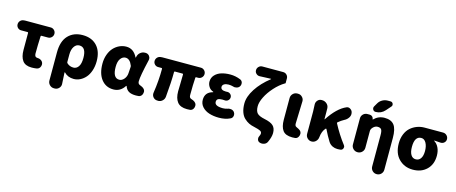

<svg xmlns="http://www.w3.org/2000/svg" viewBox="-52 -1578 6079 2562"><g transform="rotate(15 2987.0 -296.5)"><path d="M359.4 13.7Q271.5 13.7 233.4 -38.6Q195.3 -90.8 195.3 -186.5V-419.9Q195.3 -429.7 185.5 -429.7H95.7Q68.4 -429.7 49.3 -449.2Q30.3 -468.8 30.3 -496.1Q30.3 -524.4 49.3 -544.9Q68.4 -565.4 95.7 -567.4L115.2 -569.3H468.8Q497.1 -569.3 517.6 -548.8Q538.1 -528.3 538.1 -499.5Q538.1 -470.7 517.6 -450.2Q497.1 -429.7 468.8 -429.7H378.9Q369.1 -429.7 368.2 -419.9Q362.3 -292 362.3 -179.7Q362.3 -130.9 404.3 -129.9Q432.6 -129.9 455.1 -114.3Q477.5 -98.6 482.4 -72.3Q483.4 -65.4 483.4 -58.6Q483.4 -38.1 471.7 -19.5Q456.1 3.9 427.7 8.8Q393.6 13.7 359.4 13.7Z M719.7 204.1Q684.6 204.1 659.7 179.2Q634.8 154.3 634.8 119.1V-268.6Q634.8 -423.8 709.5 -502.4Q784.2 -581.1 909.2 -581.1Q1034.2 -581.1 1106 -504.9Q1177.7 -428.7 1177.7 -292Q1177.7 -220.7 1157.7 -161.6Q1137.7 -102.5 1104.5 -64.5Q1071.3 -26.4 1028.8 -5.4Q986.3 15.6 941.4 15.6Q858.4 15.6 807.6 -39.1Q806.6 -40 804.2 -39.6Q801.8 -39.1 801.8 -36.1Q810.5 109.4 810.5 124Q810.5 155.3 788.1 178.7Q763.7 204.1 729.5 204.1ZM898.4 -129.9Q940.4 -129.9 967.8 -168.9Q995.1 -208 995.1 -289.1Q995.1 -436.5 902.3 -436.5Q857.4 -436.5 829.6 -394.5Q801.8 -352.5 801.8 -285.2V-181.6Q801.8 -171.9 808.6 -165Q845.7 -129.9 898.4 -129.9Z M1488.3 13.7Q1383.8 13.7 1321.8 -65.4Q1259.8 -144.5 1259.8 -282.2Q1259.8 -350.6 1280.8 -408.2Q1301.8 -465.8 1336.4 -503.4Q1371.1 -541 1416.5 -562Q1461.9 -583 1511.7 -583Q1612.3 -583 1665 -475.6Q1666 -473.6 1668 -473.6Q1669.9 -473.6 1669.9 -475.6L1671.9 -485.4Q1678.7 -521.5 1707 -545.4Q1735.4 -569.3 1772.5 -569.3H1778.3Q1811.5 -569.3 1832 -543.9Q1846.7 -524.4 1846.7 -502.9Q1846.7 -495.1 1844.7 -486.3Q1789.1 -251 1789.1 -180.7Q1789.1 -144.5 1815.4 -134.8Q1836.9 -126 1849.6 -119.6Q1862.3 -113.3 1875.5 -100.6Q1888.7 -87.9 1891.6 -71.3Q1892.6 -64.5 1892.6 -57.6Q1892.6 -45.9 1888.7 -34.2Q1883.8 -15.6 1870.1 -2.9Q1856.4 9.8 1837.9 11.7Q1820.3 13.7 1799.8 13.7Q1738.3 13.7 1702.1 -6.8Q1666 -27.3 1649.4 -75.2Q1648.4 -78.1 1646 -78.1Q1643.6 -78.1 1642.6 -76.2Q1585.9 13.7 1488.3 13.7ZM1531.2 -131.8Q1567.4 -131.8 1596.7 -166Q1626 -200.2 1628.9 -248L1634.8 -335Q1635.7 -345.7 1631.8 -354.5Q1598.6 -438.5 1539.1 -438.5Q1499 -438.5 1470.2 -399.9Q1441.4 -361.3 1441.4 -285.2Q1441.4 -131.8 1531.2 -131.8Z M2505.9 13.7Q2413.1 13.7 2372.1 -38.6Q2331.1 -90.8 2331.1 -186.5Q2331.1 -201.2 2333.5 -286.6Q2335.9 -372.1 2335.9 -419.9Q2335.9 -429.7 2326.2 -429.7H2221.7Q2211.9 -429.7 2211.9 -419.9Q2211.9 -282.2 2192.4 -74.2Q2189.5 -39.1 2162.1 -15.6Q2137.7 5.9 2105.5 5.9Q2102.5 5.9 2099.6 4.9H2089.8Q2056.6 2.9 2035.2 -23.4Q2018.6 -44.9 2018.6 -71.3Q2018.6 -77.1 2019.5 -84Q2045.9 -254.9 2045.9 -419.9Q2045.9 -429.7 2036.1 -429.7H1989.3Q1961.9 -429.7 1942.4 -449.2Q1922.9 -468.8 1922.9 -496.1Q1922.9 -524.4 1941.9 -544.9Q1960.9 -565.4 1989.3 -567.4L2009.8 -569.3H2543Q2571.3 -569.3 2591.8 -548.8Q2612.3 -528.3 2612.3 -499.5Q2612.3 -470.7 2591.8 -450.2Q2571.3 -429.7 2543 -429.7H2515.6Q2505.9 -429.7 2505.9 -419.9Q2499 -324.2 2499 -179.7Q2499 -140.6 2526.4 -132.8Q2594.7 -112.3 2601.6 -69.3Q2602.5 -62.5 2602.5 -55.7Q2602.5 -34.2 2590.8 -15.6Q2576.2 7.8 2548.8 11.7Q2527.3 13.7 2505.9 13.7Z M2946.3 13.7Q2871.1 13.7 2811.5 -5.4Q2752 -24.4 2714.8 -65.4Q2677.7 -106.4 2677.7 -163.1Q2677.7 -267.6 2784.2 -294.9Q2787.1 -295.9 2787.1 -298.3Q2787.1 -300.8 2784.2 -301.8Q2744.1 -315.4 2722.7 -349.1Q2701.2 -382.8 2701.2 -418.9Q2701.2 -473.6 2736.3 -511.7Q2771.5 -549.8 2826.2 -566.4Q2880.9 -583 2948.2 -583Q3019.5 -583 3088.9 -554.7Q3113.3 -544.9 3121.1 -518.6Q3123 -508.8 3123 -500Q3123 -483.4 3114.3 -467.8Q3101.6 -445.3 3074.2 -437.5Q3061.5 -433.6 3048.8 -433.6Q3035.2 -433.6 3022.5 -438.5Q2991.2 -447.3 2959 -447.3Q2920.9 -447.3 2897.9 -432.6Q2875 -418 2875 -393.6Q2875 -347.7 2948.2 -347.7Q2957 -347.7 2966.8 -348.6Q2968.8 -348.6 2969.7 -348.6Q2993.2 -348.6 3010.7 -332Q3029.3 -315.4 3029.3 -290Q3029.3 -264.6 3010.7 -247.1Q2993.2 -230.5 2970.7 -230.5Q2968.8 -230.5 2966.8 -230.5Q2946.3 -232.4 2930.7 -232.4Q2888.7 -232.4 2870.1 -220.2Q2851.6 -208 2851.6 -180.7Q2851.6 -122.1 2964.8 -122.1Q2996.1 -122.1 3029.3 -132.8Q3044.9 -138.7 3060.5 -138.7Q3071.3 -138.7 3082 -136.7Q3109.4 -129.9 3123 -108.4Q3133.8 -91.8 3133.8 -72.3Q3133.8 -65.4 3131.8 -57.6Q3126 -30.3 3100.6 -18.6Q3034.2 13.7 2946.3 13.7Z M3665 152.3Q3652.3 181.6 3622.1 192.4Q3605.5 198.2 3589.8 198.2Q3575.2 198.2 3560.5 193.4Q3535.2 185.5 3527.3 160.2Q3524.4 150.4 3524.4 140.6Q3524.4 126 3532.2 111.3Q3543.9 89.8 3543.9 72.3Q3543.9 49.8 3522.5 37.6Q3501 25.4 3436.5 10.7Q3392.6 2 3358.9 -14.6Q3325.2 -31.2 3293.5 -61Q3261.7 -90.8 3244.1 -141.1Q3226.6 -191.4 3226.6 -258.8Q3226.6 -353.5 3296.4 -461.4Q3366.2 -569.3 3486.3 -663.1Q3487.3 -664.1 3486.8 -666Q3486.3 -668 3484.4 -668Q3467.8 -667 3414.6 -665.5Q3361.3 -664.1 3331.1 -662.1Q3329.1 -662.1 3327.1 -662.1Q3301.8 -662.1 3282.2 -680.7Q3261.7 -699.2 3261.7 -727.5Q3261.7 -755.9 3282.2 -776.4Q3302.7 -796.9 3331.1 -796.9H3619.1Q3648.4 -796.9 3668.5 -776.4Q3688.5 -755.9 3688.5 -727.5V-663.1Q3688.5 -658.2 3683.6 -658.2Q3682.6 -658.2 3681.6 -657.2Q3609.4 -614.3 3544.9 -542.5Q3480.5 -470.7 3444.3 -397.5Q3408.2 -324.2 3408.2 -269.5Q3408.2 -203.1 3436 -173.3Q3463.9 -143.6 3540 -127.9Q3627 -110.4 3663.1 -76.2Q3699.2 -42 3699.2 24.4Q3699.2 78.1 3665 152.3Z M3960 13.7Q3866.2 13.7 3828.6 -37.1Q3791 -87.9 3791 -184.6V-484.4Q3791 -519.5 3815.9 -544.4Q3840.8 -569.3 3876 -569.3H3885.7Q3920.9 -569.3 3944.3 -543.9Q3967.8 -520.5 3967.8 -488.3L3958 -177.7Q3958 -144.5 3976.6 -135.7Q3979.5 -133.8 3992.7 -127.4Q4005.9 -121.1 4009.8 -119.1Q4013.7 -117.2 4023.4 -110.8Q4033.2 -104.5 4037.6 -99.6Q4042 -94.7 4046.4 -87.4Q4050.8 -80.1 4052.7 -71.3Q4053.7 -64.5 4053.7 -57.6Q4053.7 -35.2 4042 -16.6Q4027.3 8.8 3999 11.7Q3981.4 13.7 3960 13.7Z M4653.3 -65.4Q4663.1 -52.7 4663.1 -39.1Q4663.1 -30.3 4659.2 -20.5Q4648.4 3.9 4623 5.9L4590.8 7.8Q4585.9 7.8 4580.1 7.8Q4545.9 7.8 4514.6 -6.8Q4478.5 -24.4 4458 -56.6Q4415 -125 4373 -211.9Q4371.1 -215.8 4367.7 -216.3Q4364.3 -216.8 4361.3 -213.9Q4317.4 -166 4309.6 -83Q4306.6 -48.8 4282.2 -24.4Q4257.8 0 4223.6 0Q4189.5 0 4165 -24.4Q4140.6 -48.8 4140.6 -84V-391.6Q4140.6 -438.5 4136.7 -484.4Q4136.7 -488.3 4136.7 -492.2Q4136.7 -521.5 4156.2 -543.9Q4177.7 -569.3 4210.9 -569.3H4217.8Q4254.9 -569.3 4282.7 -544.9Q4310.5 -520.5 4312.5 -484.4Q4313.5 -460 4313.5 -426.8V-333Q4313.5 -331.1 4315.4 -331.1Q4317.4 -331.1 4318.4 -333Q4434.6 -509.8 4556.6 -561.5Q4568.4 -566.4 4579.1 -566.4Q4596.7 -566.4 4613.3 -553.7Q4640.6 -534.2 4642.6 -500Q4643.6 -496.1 4643.6 -492.2Q4643.6 -461.9 4625 -436.5Q4604.5 -407.2 4570.3 -390.6Q4533.2 -371.1 4492.2 -336.9Q4484.4 -331.1 4489.3 -322.3Q4561.5 -184.6 4653.3 -65.4Z M4937.5 -716.8Q4957 -751 4991.7 -770.5Q5026.4 -790 5065.4 -790H5103.5Q5127.9 -790 5138.7 -767.6Q5142.6 -758.8 5142.6 -751Q5142.6 -737.3 5132.8 -726.6L5074.2 -660.2Q5023.4 -602.5 4947.3 -602.5Q4921.9 -602.5 4909.2 -624Q4903.3 -635.7 4903.3 -646.5Q4903.3 -657.2 4909.2 -668ZM5085 -557.6Q5176.8 -557.6 5218.3 -503.9Q5259.8 -450.2 5259.8 -326.2V112.3Q5259.8 147.5 5235.4 171.9Q5210.9 196.3 5175.8 196.3Q5140.6 196.3 5116.2 171.9Q5091.8 147.5 5091.8 112.3V-321.3Q5091.8 -377.9 5077.6 -397.9Q5063.5 -418 5025.4 -418Q4994.1 -418 4966.8 -391.6Q4939.5 -365.2 4939.5 -336.9V-105.5Q4939.5 -70.3 4914.6 -45.4Q4889.6 -20.5 4854.5 -20.5H4852.5Q4817.4 -20.5 4792.5 -45.4Q4767.6 -70.3 4767.6 -105.5V-464.8Q4767.6 -499 4791.5 -522.9Q4815.4 -546.9 4849.6 -546.9H4882.8Q4903.3 -546.9 4918.5 -532.2Q4933.6 -517.6 4934.6 -497.1Q4934.6 -496.1 4936 -495.1Q4937.5 -494.1 4938.5 -495.1Q5000 -557.6 5085 -557.6Z M5625 13.7Q5507.8 13.7 5431.2 -63.5Q5354.5 -140.6 5354.5 -278.3Q5354.5 -348.6 5377.9 -405.8Q5401.4 -462.9 5440.9 -497.6Q5480.5 -532.2 5529.8 -550.8Q5579.1 -569.3 5633.8 -569.3H5888.7Q5918.9 -569.3 5940.4 -547.9Q5961.9 -526.4 5961.9 -496.1Q5961.9 -466.8 5939.5 -447.3Q5920.9 -430.7 5895.5 -430.7Q5892.6 -430.7 5888.7 -430.7Q5847.7 -434.6 5803.7 -436.5Q5801.8 -436.5 5801.8 -434.1Q5801.8 -431.6 5803.7 -430.7Q5843.8 -406.2 5866.2 -358.9Q5888.7 -311.5 5888.7 -249Q5888.7 -128.9 5815.4 -57.6Q5742.2 13.7 5625 13.7ZM5627.9 -129.9Q5670.9 -129.9 5695.3 -166Q5719.7 -202.1 5719.7 -267.6Q5719.7 -335.9 5694.8 -380.4Q5669.9 -424.8 5627.9 -424.8Q5536.1 -424.8 5536.1 -278.3Q5536.1 -207 5560.1 -168.5Q5584 -129.9 5627.9 -129.9Z"/></g></svg>

Font: Gen Jyuu GothicX Heavy
Style: Bold
Weight: 900
Designer: [Source Han Sans]
Ryoko NISHIZUKA  (kana & ideographs); Paul D. Hunt (Latin, Greek & Cyrillic); Wenlong ZHANG  (bopomofo
Version: Version 1.002.20150607